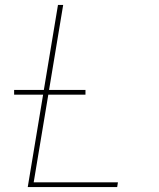

<svg xmlns="http://www.w3.org/2000/svg" viewBox="-20 -755 640 775"><path d="M92 0 154 -373H37V-392H157L214 -735H235L178 -392H325V-373H175L116 -19H456L453 0Z"/></svg>

Font: Iosevka Curly Thin Extended
Style: Italic
Weight: 100
Width: 7
Italic angle: -9°
Monospace: yes
Designer: Belleve Invis
Foundry: Belleve Invis
Version: Version 11.1.0; ttfautohint (v1.8.3)